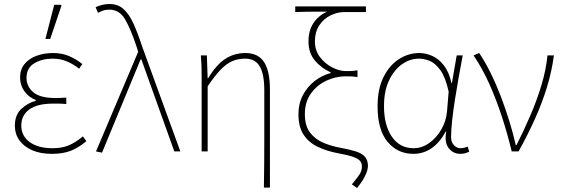

<svg xmlns="http://www.w3.org/2000/svg" viewBox="-20 -754 2800 956"><path d="M238 12Q181 12 140 -6Q99 -24 76.5 -55.5Q54 -87 54 -128Q54 -182 86.5 -212Q119 -242 158 -252V-256Q121 -271 100.5 -301Q80 -331 80 -368Q80 -408 102 -435Q124 -462 161.5 -476Q199 -490 244 -490Q288 -490 323.5 -475Q359 -460 390 -435L374 -412Q343 -436 311.5 -449Q280 -462 242 -462Q190 -462 151 -439Q112 -416 112 -366Q112 -324 145.5 -295Q179 -266 256 -266Q270 -266 280.5 -266.5Q291 -267 310 -268V-236Q289 -238 274 -238Q259 -238 242 -238Q166 -238 126 -209Q86 -180 86 -129Q86 -77 128 -46.5Q170 -16 242 -16Q287 -16 320.5 -29.5Q354 -43 393 -75L410 -51Q369 -17 330.5 -2.5Q292 12 238 12ZM206 -560 250 -730H284L286 -726L230 -560Z M488 6 458 0 668 -496 660 -522Q630 -612 602 -659Q574 -706 524 -706Q506 -706 492.5 -701Q479 -696 468 -690L456 -718Q468 -724 486 -729Q504 -734 526 -734Q567 -734 595 -709Q623 -684 644.5 -636.5Q666 -589 688 -522L878 0H848L684 -458H680Z M1294 180Q1295 120 1295.5 59.5Q1296 -1 1296 -62Q1296 -123 1296 -183.5Q1296 -244 1296 -304Q1296 -384 1273.5 -423Q1251 -462 1200 -462Q1166 -462 1137.5 -450Q1109 -438 1079.5 -408Q1050 -378 1014 -324V0H984V-360Q984 -389 983.5 -415.5Q983 -442 980 -478H1010L1014 -364H1016Q1058 -433 1102.5 -461.5Q1147 -490 1202 -490Q1265 -490 1294.5 -445.5Q1324 -401 1324 -308V180Z M1758 182 1732 164Q1762 128 1772 111.5Q1782 95 1782 74Q1782 58 1772 46.5Q1762 35 1735 26Q1708 17 1658 8Q1607 -2 1563 -22.5Q1519 -43 1492.5 -82Q1466 -121 1466 -186Q1466 -238 1488 -280Q1510 -322 1546.5 -350.5Q1583 -379 1626 -390V-394Q1581 -414 1548.5 -452Q1516 -490 1516 -548Q1516 -602 1541 -639.5Q1566 -677 1609 -696Q1577 -696 1553 -696Q1529 -696 1506 -695.5Q1483 -695 1450 -694V-722H1802V-694H1695Q1659 -694 1625 -677Q1591 -660 1569.5 -627.5Q1548 -595 1548 -548Q1548 -503 1573 -470Q1598 -437 1634 -418.5Q1670 -400 1702 -400Q1720 -400 1731 -400.5Q1742 -401 1760 -404V-370Q1744 -373 1731 -373.5Q1718 -374 1700 -374Q1652 -374 1605.5 -352.5Q1559 -331 1528.5 -289Q1498 -247 1498 -186Q1498 -127 1524 -93.5Q1550 -60 1590.5 -43Q1631 -26 1676 -18Q1720 -10 1750.5 -0.5Q1781 9 1796.5 26Q1812 43 1812 72Q1812 91 1799.5 118.5Q1787 146 1758 182Z M2038 12Q1960 12 1910 -47.5Q1860 -107 1860 -225Q1860 -310 1889 -369Q1918 -428 1965.5 -459Q2013 -490 2068 -490Q2100 -490 2132.5 -475.5Q2165 -461 2190.5 -428Q2216 -395 2228 -340H2230L2254 -478H2284Q2274 -426 2264 -370Q2254 -314 2245.5 -259.5Q2237 -205 2231.5 -156.5Q2226 -108 2226 -70Q2226 -46 2240.5 -31Q2255 -16 2274 -16Q2283 -16 2292.5 -18.5Q2302 -21 2309 -24L2316 2Q2309 5 2298 8.5Q2287 12 2272 12Q2236 12 2214 -16.5Q2192 -45 2202 -100H2200Q2139 12 2038 12ZM2040 -16Q2080 -16 2116.5 -41.5Q2153 -67 2177.5 -109.5Q2202 -152 2206 -202L2214 -298Q2198 -370 2172.5 -405Q2147 -440 2119 -451Q2091 -462 2066 -462Q2021 -462 1981.5 -434Q1942 -406 1917 -353.5Q1892 -301 1892 -225Q1892 -131 1931 -73.5Q1970 -16 2040 -16Z M2528 0Q2507 -87 2479 -173Q2451 -259 2416 -337Q2381 -415 2338 -478L2366 -490Q2395 -447 2422.5 -391.5Q2450 -336 2473.5 -274.5Q2497 -213 2516 -151Q2535 -89 2548 -32H2552Q2586 -99 2619 -175Q2652 -251 2675.5 -328.5Q2699 -406 2706 -478H2738Q2727 -396 2702.5 -317Q2678 -238 2642.5 -159.5Q2607 -81 2562 0Z"/></svg>

Font: Source Sans 3 VF
Style: Regular
Weight: 200
Designer: Paul D. Hunt
Foundry: Adobe
Version: Version 3.046;hotconv 1.0.118;makeotfexe 2.5.65603